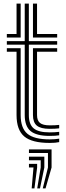

<svg xmlns="http://www.w3.org/2000/svg" viewBox="-20 -790 369 1073"><path d="M257.8 -30.5Q183.2 -30.5 150.8 -57.6Q118.2 -84.8 118.2 -147V-540.5H18.2V-560.2H118.2V-770H141.2V-560.2H299.5V-540.5H141.2V-147Q141.2 -95 168.2 -72.6Q195.2 -50.2 257.8 -50.2Q285.2 -50.2 310.8 -53.2V-34Q291.5 -30.5 257.8 -30.5ZM18.2 -580.2V-600H72.5V-770H95.5V-580.2ZM164.2 -580.2V-770H187V-600H299.5V-580.2ZM257.8 8.8Q158.5 8.8 115.5 -27.5Q72.5 -63.8 72.5 -147V-501H18.2V-520.8H95.5V-147Q95.5 -74 133.1 -42.5Q170.8 -11 257.8 -11Q285.2 -11 310.8 -15V4.2Q290.8 8.8 257.8 8.8ZM257.8 -70Q207.8 -70 186 -87.9Q164.2 -105.8 164.2 -147V-520.8H299.5V-501H187V-147Q187 -116.2 203.5 -102.9Q220 -89.5 257.8 -89.5Q273 -89.5 286.2 -90Q299.5 -90.5 310.8 -92V-72.8Q289.8 -70 257.8 -70ZM219 262.8 248 146V65.2H141.8V45H268.2V146L234.5 262.8ZM188 262.8 207.5 146V105.5H141.8V85.5H227.8V146L203.5 262.8ZM157 262.8 167.2 146H141.8V125.8H187.5V146L172.5 262.8Z"/></svg>

Font: Big Shoulders Inline Text
Style: Bold
Weight: 700
Designer: Patric King
Foundry: XO Type Co
Version: Version 1.000